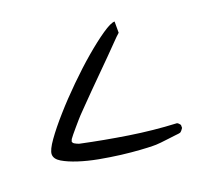

<svg xmlns="http://www.w3.org/2000/svg" viewBox="-71 -407 509 486"><g transform="rotate(-20 183.5 -164.5)"><path d="M16.6 -67.4Q16.6 -79.1 33.7 -103Q50.8 -127 76.7 -156.2Q102.5 -185.5 133.8 -216.3Q165 -247.1 194.3 -272Q223.6 -296.9 247.1 -313Q270.5 -329.1 281.2 -329.1V-298.8Q274.4 -293 262.2 -280.3Q250 -267.6 233.9 -251.5Q217.8 -235.4 200.2 -217.8Q182.6 -200.2 166.5 -184.1Q150.4 -168 137.7 -154.8Q125 -141.6 119.1 -135.7Q117.2 -133.8 110.8 -126.5Q104.5 -119.1 97.7 -111.3Q90.8 -103.5 85 -96.2Q79.1 -88.9 77.1 -85.9Q77.1 -84 76.2 -83Q75.2 -82 75.2 -81.1Q75.2 -80.1 76.2 -78.1Q76.2 -77.1 77.1 -76.2Q79.1 -74.2 85.4 -71.3Q91.8 -68.4 93.8 -68.4Q153.3 -55.7 216.3 -45.9Q279.3 -36.1 340.8 -33.2Q342.8 -33.2 345.7 -30.3Q348.6 -27.3 349.6 -25.4V-24.4Q349.6 -23.4 349.6 -22.5Q349.6 -21.5 349.6 -21.5Q349.6 -20.5 349.6 -20Q349.6 -19.5 349.6 -18.6V-17.6Q348.6 -15.6 345.7 -12.2Q342.8 -8.8 340.8 -7.8Q337.9 -6.8 327.6 -5.9Q317.4 -4.9 307.1 -3.4Q296.9 -2 286.6 -1Q276.4 0 273.4 0H264.6Q253.9 0 231.4 -1.5Q209 -2.9 181.2 -6.3Q153.3 -9.8 124.5 -15.1Q95.7 -20.5 71.8 -28.3Q47.9 -36.1 32.2 -45.4Q16.6 -54.7 16.6 -67.4Z"/></g></svg>

Font: Zeyada
Style: Regular
Weight: 400
Version: Version 1.002 2010